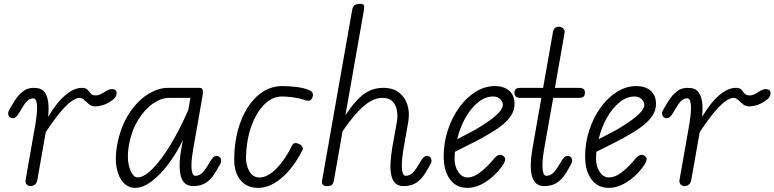

<svg xmlns="http://www.w3.org/2000/svg" viewBox="-20 -948 3945 978"><path d="M135 0Q124 0 116 -8.2Q108 -16.5 110.5 -32.5L160.5 -316.5Q163.5 -333.5 166 -355.8Q168.5 -378 168.8 -398.8Q169 -419.5 164.5 -433.2Q160 -447 149.5 -447Q132.5 -447 119.2 -434.5Q106 -422 89.5 -393L81 -379Q70.5 -361 62.8 -353.5Q55 -346 45 -346Q35 -346 28.2 -352.5Q21.5 -359 21.5 -371.5Q21.5 -379 31 -395.2Q40.5 -411.5 52.5 -431.5Q74.5 -467 101.8 -486Q129 -505 171.5 -499Q195.5 -495.5 208.8 -476.2Q222 -457 225.8 -425.2Q229.5 -393.5 225 -352.5Q267.5 -424.5 312 -462.5Q356.5 -500.5 397.5 -500.5Q417.5 -500.5 425.8 -491Q434 -481.5 441.8 -471.8Q449.5 -462 468 -462Q480.5 -462 495 -469.5Q509.5 -477 517 -482.5Q530.5 -491.5 543.5 -493.5Q556.5 -495.5 565.2 -490.5Q574 -485.5 574 -473.5Q574 -463.5 569.2 -455.5Q564.5 -447.5 556 -440.8Q547.5 -434 536 -427Q517.5 -415.5 497.8 -410.8Q478 -406 466.5 -406Q447 -406 433.5 -417Q420 -428 408.8 -438.8Q397.5 -449.5 385 -449.5Q371.5 -449.5 349.2 -435.8Q327 -422 293.8 -384.2Q260.5 -346.5 213 -274.5L170.5 -33Q168 -16 158 -8Q148 0 135 0Z M637 -211Q624.5 -136.5 640.5 -90.5Q656.5 -44.5 680.5 -44.5Q714.5 -44.5 758.8 -90Q803 -135.5 850 -213.2Q897 -291 939 -387.5L950 -449.5H842Q801 -449.5 758.8 -420Q716.5 -390.5 683.5 -337Q650.5 -283.5 637 -211ZM576.5 -208Q593 -298.5 634 -364Q675 -429.5 728.8 -465Q782.5 -500.5 837 -500.5H997.5Q1010 -500.5 1012.5 -489.2Q1015 -478 1011.5 -458.5L963 -182Q960 -165.5 957.5 -143.5Q955 -121.5 955.2 -100.8Q955.5 -80 960 -66.2Q964.5 -52.5 975.5 -52.5Q992.5 -52.5 1007.2 -65Q1022 -77.5 1039 -106.5L1047.5 -120.5Q1058 -138.5 1065.8 -146Q1073.5 -153.5 1083.5 -153.5Q1093.5 -153.5 1100 -147Q1106.5 -140.5 1106.5 -127.5Q1106.5 -120 1097.2 -104Q1088 -88 1076 -68Q1054.5 -33 1028 -16.5Q1001.5 0 964 0Q914 0 900.8 -52.5Q887.5 -105 905 -198.5L912 -235Q878.5 -166 836.5 -110.8Q794.5 -55.5 751 -23.2Q707.5 9 668.5 9Q634.5 9 609.2 -17.2Q584 -43.5 574.2 -92.2Q564.5 -141 576.5 -208Z M1295 9Q1237.5 9 1205.2 -30Q1173 -69 1173 -134Q1173 -214 1191.2 -282.5Q1209.5 -351 1242.5 -402Q1275.5 -453 1320 -481.2Q1364.5 -509.5 1417 -509.5Q1452.5 -509.5 1489.5 -505Q1526.5 -500.5 1551 -490.5Q1562 -487 1567.8 -480.8Q1573.5 -474.5 1574.2 -466.8Q1575 -459 1570.5 -450Q1565 -436.5 1554.2 -435Q1543.5 -433.5 1526 -440.5Q1504 -448 1473 -452.2Q1442 -456.5 1417 -456.5Q1366 -456.5 1325 -414.5Q1284 -372.5 1259.5 -302.8Q1235 -233 1233 -149Q1232 -107.5 1250 -75.8Q1268 -44 1301.5 -44Q1343.5 -44 1388.5 -90Q1433.5 -136 1469.5 -210Q1474 -218.5 1483.8 -219.2Q1493.5 -220 1506.5 -213Q1516.5 -208 1520.5 -199.2Q1524.5 -190.5 1520.5 -183.5Q1475.5 -94 1415.5 -42.5Q1355.5 9 1295 9Z M1646 0Q1633.5 0 1627.8 -4.2Q1622 -8.5 1620.5 -14.2Q1619 -20 1620 -25L1773.5 -895.5Q1776.5 -914 1785.8 -921.2Q1795 -928.5 1815 -928.5Q1830 -928.5 1833.2 -921.8Q1836.5 -915 1834 -898L1739.5 -361Q1788 -435 1832 -467.8Q1876 -500.5 1932 -500.5Q1982 -500.5 2013 -476Q2044 -451.5 2055.8 -412.2Q2067.5 -373 2059.5 -327.5L2034 -182Q2031 -165.5 2028.8 -143.5Q2026.5 -121.5 2026.8 -100.8Q2027 -80 2031.5 -66.2Q2036 -52.5 2046.5 -52.5Q2064 -52.5 2078.8 -65Q2093.5 -77.5 2110.5 -106.5L2119 -120.5Q2129 -138.5 2137 -146Q2145 -153.5 2155 -153.5Q2165 -153.5 2171.5 -147Q2178 -140.5 2178 -127.5Q2178 -120 2168.5 -104Q2159 -88 2147.5 -68Q2126 -33 2099.5 -16.5Q2073 0 2035.5 0Q2010.5 0 1995.2 -13.5Q1980 -27 1973.8 -52.5Q1967.5 -78 1969 -114.8Q1970.5 -151.5 1978.5 -198.5L2002 -330Q2006.5 -356 2002.2 -383.5Q1998 -411 1980.5 -430.2Q1963 -449.5 1927.5 -449.5Q1882.5 -449.5 1834.2 -409Q1786 -368.5 1725 -279.5L1680.5 -27Q1679.5 -22 1674.5 -11Q1669.5 0 1646 0Z M2360 9Q2304 9 2272 -34.5Q2240 -78 2240 -151Q2240 -221 2261.2 -285.5Q2282.5 -350 2319 -400.5Q2355.5 -451 2402.2 -480.2Q2449 -509.5 2500.5 -509.5Q2547.5 -509.5 2574.2 -485.5Q2601 -461.5 2601 -418.5Q2601 -387 2584 -360.8Q2567 -334.5 2541 -313.2Q2515 -292 2487.2 -275.5Q2459.5 -259 2437.5 -246.5Q2408 -230 2366.8 -209.8Q2325.5 -189.5 2297.5 -175Q2296.5 -166 2296 -156.8Q2295.5 -147.5 2295.5 -138Q2295.5 -100 2314.5 -72Q2333.5 -44 2361.5 -44Q2391 -44 2423.8 -68.5Q2456.5 -93 2487 -128.5Q2506.5 -154 2519.8 -158Q2533 -162 2542.5 -154.5Q2549.5 -150 2552.2 -143.2Q2555 -136.5 2550.8 -124.8Q2546.5 -113 2531.5 -93.5Q2498 -49 2451.8 -20Q2405.5 9 2360 9ZM2309 -239Q2330.5 -250.5 2356 -263.5Q2381.5 -276.5 2404 -289Q2439.5 -310 2471 -332.2Q2502.5 -354.5 2522 -375.5Q2541.5 -396.5 2541.5 -414Q2541.5 -428 2528.5 -442.2Q2515.5 -456.5 2492 -456.5Q2451.5 -456.5 2414.8 -426.5Q2378 -396.5 2350.2 -347Q2322.5 -297.5 2309 -239Z M2752 0Q2727 0 2711.5 -13.5Q2696 -27 2689.2 -52.5Q2682.5 -78 2683.8 -114.8Q2685 -151.5 2693.5 -198.5L2737.5 -449.5H2632Q2614 -449.5 2607.2 -456.5Q2600.5 -463.5 2600.5 -475.5Q2600.5 -487 2606.8 -493.8Q2613 -500.5 2631.5 -500.5H2746.5L2797 -786.5Q2799.5 -799.5 2807.8 -805.8Q2816 -812 2826 -812Q2835.5 -812 2842.8 -808Q2850 -804 2853.8 -796.5Q2857.5 -789 2855.5 -778.5L2806.5 -500.5H2928.5Q2947 -500.5 2953.2 -493.8Q2959.5 -487 2959.5 -475.5Q2959.5 -463.5 2953.2 -456.5Q2947 -449.5 2928.5 -449.5H2798L2750.5 -182Q2747.5 -165.5 2745.2 -143.5Q2743 -121.5 2743.2 -100.8Q2743.5 -80 2748 -66.2Q2752.5 -52.5 2763 -52.5Q2780.5 -52.5 2795.2 -65Q2810 -77.5 2827 -106.5L2835.5 -120.5Q2845.5 -138.5 2853.5 -146Q2861.5 -153.5 2871.5 -153.5Q2881.5 -153.5 2888 -147Q2894.5 -140.5 2894.5 -127.5Q2894.5 -120 2885 -104Q2875.5 -88 2864 -68Q2842.5 -33 2816 -16.5Q2789.5 0 2752 0Z M3080.5 9Q3024.5 9 2992.5 -34.5Q2960.5 -78 2960.5 -151Q2960.5 -221 2981.8 -285.5Q3003 -350 3039.5 -400.5Q3076 -451 3122.8 -480.2Q3169.5 -509.5 3221 -509.5Q3268 -509.5 3294.8 -485.5Q3321.5 -461.5 3321.5 -418.5Q3321.5 -387 3304.5 -360.8Q3287.5 -334.5 3261.5 -313.2Q3235.5 -292 3207.8 -275.5Q3180 -259 3158 -246.5Q3128.5 -230 3087.2 -209.8Q3046 -189.5 3018 -175Q3017 -166 3016.5 -156.8Q3016 -147.5 3016 -138Q3016 -100 3035 -72Q3054 -44 3082 -44Q3111.5 -44 3144.2 -68.5Q3177 -93 3207.5 -128.5Q3227 -154 3240.2 -158Q3253.5 -162 3263 -154.5Q3270 -150 3272.8 -143.2Q3275.5 -136.5 3271.2 -124.8Q3267 -113 3252 -93.5Q3218.5 -49 3172.2 -20Q3126 9 3080.5 9ZM3029.5 -239Q3051 -250.5 3076.5 -263.5Q3102 -276.5 3124.5 -289Q3160 -310 3191.5 -332.2Q3223 -354.5 3242.5 -375.5Q3262 -396.5 3262 -414Q3262 -428 3249 -442.2Q3236 -456.5 3212.5 -456.5Q3172 -456.5 3135.2 -426.5Q3098.5 -396.5 3070.8 -347Q3043 -297.5 3029.5 -239Z M3466 0Q3455 0 3447 -8.2Q3439 -16.5 3441.5 -32.5L3491.5 -316.5Q3494.5 -333.5 3497 -355.8Q3499.5 -378 3499.8 -398.8Q3500 -419.5 3495.5 -433.2Q3491 -447 3480.5 -447Q3463.5 -447 3450.2 -434.5Q3437 -422 3420.5 -393L3412 -379Q3401.5 -361 3393.8 -353.5Q3386 -346 3376 -346Q3366 -346 3359.2 -352.5Q3352.5 -359 3352.5 -371.5Q3352.5 -379 3362 -395.2Q3371.5 -411.5 3383.5 -431.5Q3405.5 -467 3432.8 -486Q3460 -505 3502.5 -499Q3526.5 -495.5 3539.8 -476.2Q3553 -457 3556.8 -425.2Q3560.5 -393.5 3556 -352.5Q3598.5 -424.5 3643 -462.5Q3687.5 -500.5 3728.5 -500.5Q3748.5 -500.5 3756.8 -491Q3765 -481.5 3772.8 -471.8Q3780.5 -462 3799 -462Q3811.5 -462 3826 -469.5Q3840.5 -477 3848 -482.5Q3861.5 -491.5 3874.5 -493.5Q3887.5 -495.5 3896.2 -490.5Q3905 -485.5 3905 -473.5Q3905 -463.5 3900.2 -455.5Q3895.5 -447.5 3887 -440.8Q3878.5 -434 3867 -427Q3848.5 -415.5 3828.8 -410.8Q3809 -406 3797.5 -406Q3778 -406 3764.5 -417Q3751 -428 3739.8 -438.8Q3728.5 -449.5 3716 -449.5Q3702.5 -449.5 3680.2 -435.8Q3658 -422 3624.8 -384.2Q3591.5 -346.5 3544 -274.5L3501.5 -33Q3499 -16 3489 -8Q3479 0 3466 0Z"/></svg>

Font: Edu VIC WA NT Hand Pre
Style: Regular
Weight: 400
Designer: Tina and Corey Anderson, Eben Sorkin, Mirko Velimirovic
Foundry: Google for Education
Version: Version 1.000